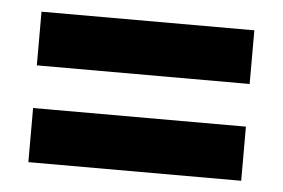

<svg xmlns="http://www.w3.org/2000/svg" viewBox="-35 -561 614 417"><g transform="rotate(5 272.0 -352.0)"><path d="M40 -399V-516H504V-399ZM40 -188V-306H504V-188Z"/></g></svg>

Font: Noto Sans Arabic SemCond ExtBd
Style: Regular
Weight: 800
Width: 4
Designer: Monotype Design Team, Nadine Chahine, Nizar Qandah and Khaled Hosny
Foundry: Monotype Imaging Inc.
Version: Version 2.012; ttfautohint (v1.8.4.7-5d5b)